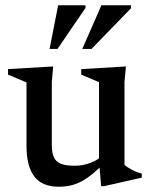

<svg xmlns="http://www.w3.org/2000/svg" viewBox="-20 -697 574 728"><path d="M176.5 -145.5Q176.5 -117 184.5 -100.2Q192.5 -83.5 211.2 -76Q230 -68.5 262.5 -68.5Q294.5 -68.5 324 -79.8Q353.5 -91 367.5 -108.5L385 -89Q357 -59.5 334 -40.2Q311 -21 290 -9.8Q269 1.5 247.8 6.2Q226.5 11 202 11Q140 11 110.2 -27.8Q80.5 -66.5 80.5 -144V-384.5L10.5 -414V-435L181.5 -445L176.5 -387ZM363.5 9 355.5 -85V-385.5L288 -414V-435L457.5 -445L452 -386.5V-72.5Q456.5 -67.5 464.2 -62.5Q472 -57.5 481 -52.8Q490 -48 499.2 -44.5Q508.5 -41 517.5 -39V-23.5L374.5 9ZM292 -511.5 364.5 -677H476.5V-665.5L327 -511.5ZM168 -511.5 200.5 -677H304V-666.5L198 -511.5Z"/></svg>

Font: Newsreader 24pt Medium
Style: Regular
Weight: 500
Designer: Hugues Gentile
Foundry: Production Type
Version: Version 1.003